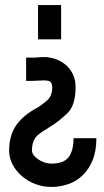

<svg xmlns="http://www.w3.org/2000/svg" viewBox="-20 -739 412 757"><path d="M83 -512H120Q129 -513 137.5 -513.5Q146 -514 154 -514Q177 -514 199.5 -506Q222 -498 239.5 -483Q257 -468 267.5 -446Q278 -424 278 -395Q278 -323 245 -292Q228 -276 210.5 -262Q193 -248 172 -236L170 -234Q151 -223 138.5 -214Q126 -205 119 -195Q112 -185 109 -173Q106 -161 106 -145Q106 -137 112.5 -128Q119 -119 129.5 -111.5Q140 -104 154 -99Q168 -94 183 -94Q232 -94 251 -120Q270 -146 270 -194H360Q360 -143 345 -107Q330 -71 305.5 -47.5Q281 -24 249 -13Q217 -2 183 -2Q149 -2 119 -13.5Q89 -25 66 -45Q43 -65 29.5 -90.5Q16 -116 16 -145Q16 -214 53 -257Q69 -276 86 -288.5Q103 -301 122 -312L125 -313Q148 -327 167 -344.5Q186 -362 186 -395Q186 -406 181 -414Q176 -422 153 -422Q141 -422 128 -421Q115 -420 83 -420ZM130 -584V-719H221V-584Z"/></svg>

Font: Fundamental  Brigade
Style: Regular
Weight: 400
Designer: Peter Wiegel, original typeface by Arno Drescher 1935
Foundry: Peter Wiegel
Version: Version 0.000 2012 initial release